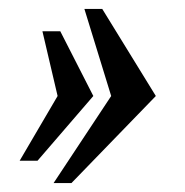

<svg xmlns="http://www.w3.org/2000/svg" viewBox="-20 -440 415 430"><path d="M100 -30 229 -225 169 -420H209L329 -225L140 -30ZM24 -80 109 -225 75 -370H115L189 -225L64 -80Z"/></svg>

Font: Philosopher
Style: Italic
Weight: 400
Italic angle: -10°
Designer: Jovanny Lemonad
Foundry: Jovanny Lemonad
Version: Version 2.000